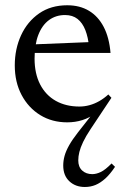

<svg xmlns="http://www.w3.org/2000/svg" viewBox="-20 -466 486 747"><path d="M413.5 -85.5 333 35.5Q314 64 303.5 86Q293 108 288.8 125.2Q284.5 142.5 284.5 158Q284.5 183.5 299.8 197.5Q315 211.5 339 211.5Q354.5 211.5 372 203.2Q389.5 195 414 170L427.5 183Q408.5 211.5 389.8 228.5Q371 245.5 351.8 253.5Q332.5 261.5 310 261.5Q273.5 261.5 249.8 239.2Q226 217 226 178Q226 159.5 231.2 140.5Q236.5 121.5 249 99.2Q261.5 77 283 49.5L347 -32L353 -26Q328 -7.5 300.5 1.2Q273 10 241.5 10Q182.5 10 136.5 -18.2Q90.5 -46.5 64 -96.5Q37.5 -146.5 37.5 -211.5Q37.5 -275.5 62 -328.8Q86.5 -382 132.2 -413.8Q178 -445.5 241.5 -445.5Q290.5 -445.5 326.2 -424Q362 -402.5 383.5 -361.2Q405 -320 410 -260H101L102 -293L361 -303.5L326.5 -283Q323 -321 312 -349Q301 -377 281.8 -392.2Q262.5 -407.5 233 -407.5Q197.5 -407.5 170.8 -388Q144 -368.5 129.2 -330.5Q114.5 -292.5 114.5 -238Q114.5 -179.5 136.2 -137.5Q158 -95.5 197.2 -73.5Q236.5 -51.5 289 -51.5Q309 -51.5 328.2 -56.8Q347.5 -62 366 -72.5Q384.5 -83 401.5 -98.5Z"/></svg>

Font: Newsreader 24pt
Style: Regular
Weight: 400
Designer: Hugues Gentile
Foundry: Production Type
Version: Version 1.003